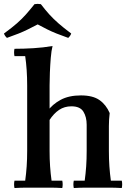

<svg xmlns="http://www.w3.org/2000/svg" viewBox="-44 -946 660 968"><path d="M270 -35Q274 -17 270 2Q238 0 208 0Q178 0 150 0Q122 0 92 0Q62 0 29 2Q25 -17 29 -35H83Q88 -71 90.5 -107.5Q93 -144 93 -185V-515Q93 -596 83 -663H29Q25 -682 29 -700Q75 -700 124.5 -703Q174 -706 221 -714Q215 -691 212 -654.5Q209 -618 207.5 -580.5Q206 -543 206 -515V-185Q206 -144 208.5 -107.5Q211 -71 216 -35ZM328 2Q324 -17 328 -35H383Q388 -71 390.5 -107.5Q393 -144 393 -185V-317Q393 -356 376.5 -383Q360 -410 316 -410Q281 -410 254 -392Q227 -374 205 -340L195 -385Q220 -420 261.5 -442.5Q303 -465 364 -465Q424 -465 457.5 -441.5Q491 -418 509 -376Q507 -361 506 -343.5Q505 -326 505 -311V-185Q505 -144 507.5 -107.5Q510 -71 515 -35H570Q574 -17 570 2Q537 0 507 0Q477 0 449 0Q421 0 391 0Q361 0 328 2ZM300 -755Q266 -767 241 -777Q216 -787 194 -798Q172 -809 146 -823Q119 -809 97 -798Q75 -787 50 -777Q25 -767 -9 -755Q-20 -765 -24 -777Q17 -807 42 -829Q67 -851 86.5 -873Q106 -895 130 -925Q146 -928 162 -925Q185 -895 205 -873Q225 -851 250 -829Q275 -807 315 -777Q311 -765 300 -755Z"/></svg>

Font: Poltawski Nowy SemiBold
Style: Regular
Weight: 600
Version: Version 1.001;gftools[0.9.25]